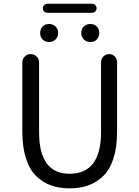

<svg xmlns="http://www.w3.org/2000/svg" viewBox="-20 -1033 761 1053"><path d="M361.3 0Q304.7 0 258.8 -16.6Q212.9 -33.2 177.2 -68.4Q141.6 -103.5 122.1 -165.5Q102.5 -227.5 102.5 -311.5V-690.4Q102.5 -710 115.7 -723.1Q128.9 -736.3 147.9 -736.3Q167 -736.3 180.7 -723.1Q194.3 -710 194.3 -690.4V-308.6Q194.3 -80.1 361.3 -80.1Q534.2 -80.1 534.2 -308.6V-692.4Q534.2 -710.9 547.4 -723.6Q560.5 -736.3 578.6 -736.3Q596.7 -736.3 609.4 -723.6Q622.1 -710.9 622.1 -692.4V-311.5Q622.1 -226.6 602.5 -165Q583 -103.5 546.9 -68.4Q510.7 -33.2 465.3 -16.6Q419.9 0 361.3 0ZM200.2 -851.6Q200.2 -874 213.9 -887.7Q227.5 -901.4 249 -901.4Q270.5 -901.4 284.7 -887.7Q298.8 -874 298.8 -851.6Q298.8 -830.1 284.7 -816.4Q270.5 -802.7 249 -802.7Q227.5 -802.7 213.9 -816.4Q200.2 -830.1 200.2 -851.6ZM240.2 -962.9Q229.5 -962.9 222.2 -970.2Q214.8 -977.5 214.8 -987.8Q214.8 -998 222.2 -1005.4Q229.5 -1012.7 240.2 -1012.7H484.4Q495.1 -1012.7 502.4 -1005.4Q509.8 -998 509.8 -987.8Q509.8 -977.5 502.4 -970.2Q495.1 -962.9 484.4 -962.9ZM425.8 -851.6Q425.8 -874 439.9 -887.7Q454.1 -901.4 475.6 -901.4Q497.1 -901.4 510.7 -887.7Q524.4 -874 524.4 -851.6Q524.4 -830.1 510.7 -816.4Q497.1 -802.7 475.6 -802.7Q454.1 -802.7 439.9 -816.4Q425.8 -830.1 425.8 -851.6Z"/></svg>

Font: Gen Jyuu GothicX Regular
Style: Regular
Weight: 400
Designer: [Source Han Sans]
Ryoko NISHIZUKA  (kana & ideographs); Paul D. Hunt (Latin, Greek & Cyrillic); Wenlong ZHANG  (bopomofo
Version: Version 1.002.20150607